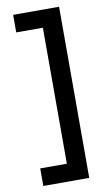

<svg xmlns="http://www.w3.org/2000/svg" viewBox="-98 -735 550 990"><g transform="rotate(-10 176.5 -240.0)"><path d="M45.5 208V116H185V-596H45.5V-688H286V208Z"/></g></svg>

Font: League Spartan Thin SemiBold
Style: Regular
Weight: 600
Version: Version 2.002